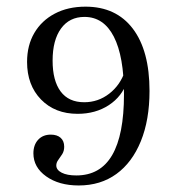

<svg xmlns="http://www.w3.org/2000/svg" viewBox="-20 -447 541 588"><path d="M221 121Q160.5 121 121.4 93.1Q82.3 65.3 82.3 22.6Q82.3 -3.2 96.8 -19Q111.3 -34.7 135.5 -34.7Q154.8 -34.7 165.7 -25Q176.6 -15.3 176.6 2.4Q176.6 15.3 170.6 25Q164.5 34.7 158.5 42.7Q152.4 50.8 152.4 59.7Q152.4 73.4 169 81.9Q185.5 90.3 213.7 90.3Q287.1 90.3 323.4 28.2Q359.7 -33.9 359.7 -158.1Q359.7 -274.2 328.6 -334.7Q297.6 -395.2 238.7 -395.2Q192.7 -395.2 166.9 -359.7Q141.1 -324.2 141.1 -261.3Q141.1 -200 165.7 -166.9Q190.3 -133.9 237.9 -133.9Q280.6 -133.9 314.5 -160.1Q348.4 -186.3 362.9 -229.8L369.4 -197.6Q354 -151.6 313.3 -125Q272.6 -98.4 217.7 -98.4Q148.4 -98.4 105.6 -142.3Q62.9 -186.3 62.9 -257.3Q62.9 -308.1 85.1 -346Q107.3 -383.9 147.6 -405.2Q187.9 -426.6 241.9 -426.6Q335.5 -426.6 386.7 -359.3Q437.9 -291.9 437.9 -168.5Q437.9 -79.8 411.3 -14.5Q384.7 50.8 336.3 85.9Q287.9 121 221 121Z"/></svg>

Font: Playfair 12pt Light
Style: Regular
Weight: 300
Designer: Claus Eggers Sørensen
Foundry: Claus Eggers Sørensen
Version: Version 2.000;gftools[0.9.28]